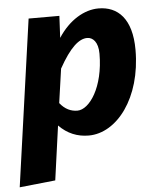

<svg xmlns="http://www.w3.org/2000/svg" viewBox="-66 -596 712 864"><g transform="rotate(-5 290.0 -163.5)"><path d="M318 17C445 17 561 -131 561 -349C561 -490 498 -549 411 -549C347 -549 278 -509 228 -432L233 -531H94L-12 222L150 205L184 -40C222 -1 267 17 318 17ZM277 -99C248 -99 221 -111 198 -140L220 -294C271 -386 312 -421 349 -421C374 -421 398 -399 398 -346C398 -194 331 -99 277 -99Z"/></g></svg>

Font: Fira Sans OT
Style: Bold Italic
Weight: 700
Italic angle: -8°
Designer: Carrois Corporate & Edenspiekermann
Foundry: Carrois Corporate GbR & Edenspiekermann AG
Version: Version 2.001